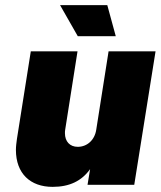

<svg xmlns="http://www.w3.org/2000/svg" viewBox="-20 -720 626 748"><path d="M431 -579 398 -700H214L283 -579ZM403 -520 355 -215C349 -174 319 -148 283 -148C252 -148 233 -169 233 -201C233 -206 233 -210 234 -215L282 -520H100L46 -179C44 -164 42 -150 42 -136C42 -44 98 8 185 8C251 8 298 -15 331 -61L321 0H503L586 -520Z"/></svg>

Font: Arthouse Owned Black
Style: Italic
Weight: 900
Italic angle: -10°
Designer: Jeremy Tribby
Foundry: Tribby Type
Version: Version 1.000;PS 001.000;hotconv 1.0.88;makeotf.lib2.5.64775